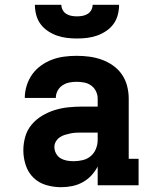

<svg xmlns="http://www.w3.org/2000/svg" viewBox="-20 -770 640 798"><path d="M234 8Q234 8 234 8Q234 8 234 8H233Q202 8 171.5 -1Q141 -10 119 -31.5Q97 -53 87 -83.5Q77 -114 77 -145Q77 -174 85 -202Q93 -230 111.5 -252Q130 -274 155 -289Q180 -304 207.5 -312.5Q235 -321 264 -324Q293 -327 321 -327H386V-360Q386 -376 379 -390.5Q372 -405 359 -414.5Q346 -424 330 -427Q314 -430 298 -430Q283 -430 268 -427Q253 -424 240 -415.5Q227 -407 219.5 -393Q212 -379 212 -363H83Q83 -363 83 -363Q83 -363 83 -363Q83 -389 91 -414.5Q99 -440 114 -461Q129 -482 150.5 -497.5Q172 -513 196 -522Q220 -531 246 -534.5Q272 -538 298 -538Q325 -538 351.5 -534.5Q378 -531 403 -522Q428 -513 450 -497.5Q472 -482 487 -460Q502 -438 508.5 -412Q515 -386 515 -360V-110H556V0H386V-78Q375 -57 359 -40Q343 -23 322.5 -12Q302 -1 279.5 3.5Q257 8 234 8ZM286 -100Q305 -100 324 -104.5Q343 -109 357.5 -121.5Q372 -134 379 -152Q386 -170 386 -189V-219H321Q309 -219 297 -218.5Q285 -218 273 -215.5Q261 -213 249.5 -209.5Q238 -206 228 -199Q218 -192 212 -181.5Q206 -171 206 -159Q206 -145 213 -132Q220 -119 232 -112Q244 -105 258 -102.5Q272 -100 286 -100ZM300 -610Q279 -610 258 -612.5Q237 -615 217 -622Q197 -629 179 -641Q161 -653 148.5 -670Q136 -687 130.5 -708Q125 -729 125 -750H235Q235 -739 240.5 -728.5Q246 -718 256 -712Q266 -706 277.5 -704Q289 -702 300 -702Q311 -702 322.5 -704Q334 -706 344 -712Q354 -718 359.5 -728.5Q365 -739 365 -750H475Q475 -729 469.5 -708Q464 -687 451.5 -670Q439 -653 421 -641Q403 -629 383 -622Q363 -615 342 -612.5Q321 -610 300 -610Z"/></svg>

Font: Iosevka Slab XBdEx
Style: Regular
Weight: 800
Width: 7
Monospace: yes
Designer: Belleve Invis
Foundry: Belleve Invis
Version: Version 11.1.0; ttfautohint (v1.8.3)